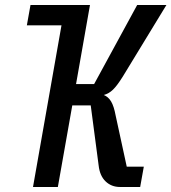

<svg xmlns="http://www.w3.org/2000/svg" viewBox="-20 -745 683 765"><path d="M87 -644 101.5 -725H338.5L283 -410H355L526.5 -725H643L469 -439.5Q446.5 -403.5 430.2 -387.8Q414 -372 393.5 -366.5Q411.5 -359.5 422.8 -340.5Q434 -321.5 440.5 -286L485 -81H553L538.5 0H458Q424 0 400.8 -22.2Q377.5 -44.5 373 -86L341.5 -325H268L210.5 0H111.5L225 -644Z"/></svg>

Font: JuliaMono
Style: Italic
Weight: 400
Italic angle: -9°
Monospace: yes
Designer: cormullion
Foundry: corm
Version: Version 0.057; ttfautohint (v1.8.4)